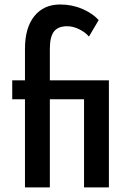

<svg xmlns="http://www.w3.org/2000/svg" viewBox="-20 -815 570 835"><path d="M33.2 -465.5H88.6V-603.2Q88.6 -694.1 129.3 -744.8Q170 -795.5 241.8 -795.5Q293.6 -795.5 338.6 -775.9Q383.6 -756.4 409.1 -727.7L366.8 -655.9Q351.4 -674.5 324.5 -687.7Q297.7 -700.9 272.3 -700.9Q232.3 -700.9 214.5 -677.7Q196.8 -654.5 196.8 -602.3V-465.5H453.6V0H345.5V-383.2H196.8V0H88.6V-383.2H33.2Z"/></svg>

Font: Spartan MB SemBd
Style: Regular
Weight: 600
Designer: Matt Bailey, Mirko Velimirovic
Foundry: Matt Bailey
Version: Version 1.005